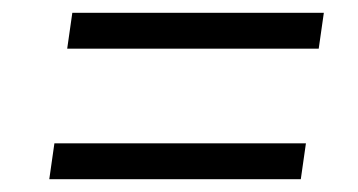

<svg xmlns="http://www.w3.org/2000/svg" viewBox="-20 -500 560 300"><path d="M93 -480H486L478 -424H85ZM65 -276H458L450 -220H57Z"/></svg>

Font: Pathway Extreme SemiCondensed Light
Style: Italic
Weight: 300
Width: 4
Italic angle: -8°
Version: Version 1.001;gftools[0.9.26]